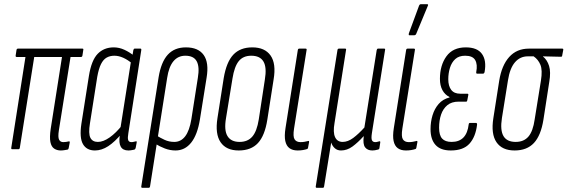

<svg xmlns="http://www.w3.org/2000/svg" viewBox="-20 -715 2719 920"><path d="M271 6Q253 6 239.5 -3Q226 -12 221.5 -34.5Q217 -57 223 -98L277 -442H144L75 -7Q74 0 68 0H38Q33 0 34 -7L102 -442H60Q54 -442 55 -449L59 -475Q60 -482 66 -482H375Q381 -482 379 -475L375 -449Q374 -442 368 -442H318L262 -90Q257 -58 263 -46Q269 -34 283 -34Q291 -34 296.5 -35Q302 -36 307 -37Q316 -40 314 -31L309 -5Q308 1 303 2Q297 3 288.5 4.5Q280 6 271 6Z M435 6Q395 6 377.5 -24.5Q360 -55 370 -122L406 -351Q418 -426 448 -457Q478 -488 525 -488Q551 -488 576 -476.5Q601 -465 623 -447L614 -410Q593 -428 571 -438Q549 -448 528 -448Q507 -448 491 -439Q475 -430 464 -408Q453 -386 446 -347L411 -124Q403 -75 413 -55Q423 -35 449 -35Q475 -35 505.5 -56.5Q536 -78 566 -116L564 -76Q530 -35 498.5 -14.5Q467 6 435 6ZM595 6Q543 6 554 -66L558 -89L556 -94L608 -424L613 -439L619 -475Q621 -482 625 -482H653Q658 -482 657 -475L595 -77Q591 -55 594 -44.5Q597 -34 610 -34Q616 -34 621 -35.5Q626 -37 632 -38Q636 -39 635 -32L630 -6Q629 -1 624 2Q618 3 610.5 4.5Q603 6 595 6Z M662 185Q656 185 657 178L740 -345Q752 -418 784 -453Q816 -488 871 -488Q930 -488 956 -451.5Q982 -415 970 -343L938 -143Q926 -69 896 -31.5Q866 6 821 6Q795 6 770 -3.5Q745 -13 721 -28L728 -67Q747 -55 768.5 -45Q790 -35 815 -35Q847 -35 867.5 -62Q888 -89 897 -144L928 -342Q937 -395 922.5 -421.5Q908 -448 868 -448Q833 -448 811 -421.5Q789 -395 781 -342L699 178Q698 185 692 185Z M1124 6Q1064 6 1037 -33.5Q1010 -73 1022 -149L1052 -341Q1065 -418 1098 -453Q1131 -488 1189 -488Q1249 -488 1276.5 -449Q1304 -410 1291 -334L1261 -142Q1249 -65 1216 -29.5Q1183 6 1124 6ZM1128 -35Q1167 -35 1189 -60.5Q1211 -86 1220 -143L1249 -333Q1259 -392 1242.5 -420Q1226 -448 1184 -448Q1145 -448 1124 -422Q1103 -396 1094 -339L1063 -149Q1053 -91 1070 -63Q1087 -35 1128 -35Z M1406 6Q1382 6 1367 -5Q1352 -16 1347 -39.5Q1342 -63 1348 -101L1407 -475Q1408 -482 1414 -482H1444Q1451 -482 1449 -475L1389 -99Q1383 -61 1391.5 -47.5Q1400 -34 1420 -34Q1430 -34 1438.5 -35.5Q1447 -37 1455 -39Q1462 -42 1461 -34L1456 -7Q1455 -2 1452 -1Q1443 2 1431.5 4Q1420 6 1406 6Z M1498 185Q1492 185 1493 178L1597 -475Q1598 -482 1604 -482H1634Q1640 -482 1638 -475L1583 -126Q1575 -81 1585.5 -58Q1596 -35 1622 -35Q1647 -35 1672.5 -54Q1698 -73 1726 -104L1785 -475Q1787 -482 1791 -482H1821Q1827 -482 1825 -475L1762 -77Q1758 -51 1762.5 -42.5Q1767 -34 1778 -34Q1784 -34 1788.5 -35.5Q1793 -37 1798 -38Q1803 -39 1802 -32L1798 -5Q1797 1 1790 2Q1783 4 1776.5 5Q1770 6 1764 6Q1741 6 1729.5 -9Q1718 -24 1723 -62H1722Q1695 -32 1669 -13Q1643 6 1614 6Q1596 6 1584 -5Q1572 -16 1567 -32L1533 178Q1532 185 1527 185Z M1925 6Q1901 6 1886 -5Q1871 -16 1866 -39.5Q1861 -63 1867 -101L1926 -475Q1927 -482 1933 -482H1963Q1970 -482 1968 -475L1908 -99Q1902 -61 1910.5 -47.5Q1919 -34 1939 -34Q1949 -34 1957.5 -35.5Q1966 -37 1974 -39Q1981 -42 1980 -34L1975 -7Q1974 -2 1971 -1Q1962 2 1950.5 4Q1939 6 1925 6ZM1942 -546Q1939 -546 1938.5 -548Q1938 -550 1939 -555L1988 -688Q1990 -692 1992 -693.5Q1994 -695 1998 -695H2026Q2030 -695 2031 -693Q2032 -691 2030 -687L1974 -552Q1971 -546 1964 -546Z M2140 6Q2091 6 2067 -20.5Q2043 -47 2043 -96Q2043 -131 2052.5 -162.5Q2062 -194 2082 -217Q2102 -240 2134 -248V-250Q2112 -261 2100 -283Q2088 -305 2088 -337Q2088 -402 2119 -445Q2150 -488 2212 -488Q2267 -488 2289.5 -456.5Q2312 -425 2302 -370Q2300 -362 2294 -362H2266Q2261 -362 2262 -370Q2269 -406 2257 -427Q2245 -448 2209 -448Q2179 -448 2161.5 -432Q2144 -416 2136 -390Q2128 -364 2128 -335Q2128 -303 2142 -284.5Q2156 -266 2185 -266H2219Q2225 -266 2224 -260L2219 -234Q2218 -228 2214 -228H2178Q2144 -228 2123.5 -211Q2103 -194 2093.5 -166Q2084 -138 2084 -103Q2084 -67 2098.5 -51Q2113 -35 2144 -35Q2180 -35 2200.5 -56Q2221 -77 2226 -120Q2227 -126 2232 -126H2261Q2266 -126 2266 -118Q2259 -59 2229.5 -26.5Q2200 6 2140 6Z M2446 6Q2386 6 2359 -33.5Q2332 -73 2344 -149L2372 -328Q2384 -402 2420 -442Q2456 -482 2514 -482H2674Q2680 -482 2679 -476L2674 -450Q2674 -443 2668 -443L2582 -445V-444Q2602 -428 2611 -399Q2620 -370 2612 -323L2584 -142Q2572 -66 2538.5 -30Q2505 6 2446 6ZM2451 -35Q2490 -35 2512 -60.5Q2534 -86 2542 -143L2572 -329Q2580 -379 2569.5 -404.5Q2559 -430 2537 -445H2509Q2472 -445 2447.5 -416.5Q2423 -388 2414 -330L2385 -149Q2376 -91 2392.5 -63Q2409 -35 2451 -35Z"/></svg>

Font: Sofia Sans Extra Condensed Light
Style: Italic
Weight: 300
Italic angle: -9°
Version: Version 4.100